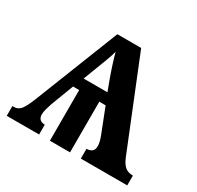

<svg xmlns="http://www.w3.org/2000/svg" viewBox="-121 -677 840 817"><g transform="rotate(30 298.5 -268.0)"><path d="M2 0V-48H10Q30 -48 43 -64Q56 -80 73 -123L236 -536H353L528 -103Q540 -73 555 -60.5Q570 -48 594 -48V0H366V-48Q402 -49 402 -81Q402 -92 399 -104Q396 -116 391 -129L344 -249H313V0H214V-249H184L141 -136Q136 -121 132 -106Q128 -91 128 -79Q129 -49 161 -48V0ZM206 -301H323L304 -352Q292 -385 282 -416.5Q272 -448 267 -468Q262 -448 251 -418.5Q240 -389 229 -361Z"/></g></svg>

Font: Noto Serif SemiCondensed SemiBold
Style: Regular
Weight: 600
Width: 4
Designer: Monotype Design Team
Foundry: Monotype Imaging Inc.
Version: Version 2.013; ttfautohint (v1.8.4.7-5d5b)